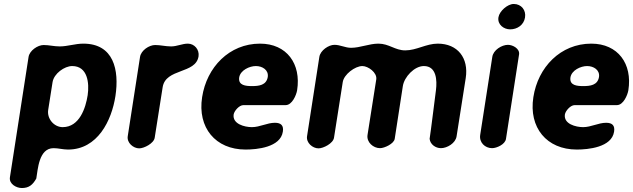

<svg xmlns="http://www.w3.org/2000/svg" viewBox="-20 -747 3192 968"><path d="M200 -520C170 -520 129 -492 124 -460L30 147C25 181 63 201 90 201C126 201 145 185 163 153C171 109 175 0 250 0C275 0 297 7 323 7C472 7 543 -139 562 -263C582 -395 553 -527 400 -527C359 -527 321 -513 281 -513C252 -513 228 -520 200 -520ZM344 -414C422 -414 431 -328 422 -267C412 -203 381 -106 296 -106C252 -106 216 -149 223 -193L245 -333C252 -376 305 -414 344 -414Z M762 -520C732 -520 691 -493 686 -460L624 -60C619 -27 652 1 682 1C706 1 756 -24 760 -53L800 -307C815 -404 967 -373 981 -463C986 -497 960 -527 927 -527C899 -527 872 -513 843 -513C814 -513 790 -520 762 -520Z M999 -257C975 -104 1066 7 1218 7C1275 7 1394 -4 1406 -83C1411 -114 1397 -128 1366 -128C1327 -128 1290 -106 1250 -106C1213 -106 1151 -122 1158 -170C1161 -188 1186 -217 1207 -217H1420C1453 -217 1474 -268 1478 -292C1499 -425 1426 -527 1291 -527C1136 -527 1022 -408 999 -257ZM1186 -357C1192 -393 1238 -414 1270 -414C1303 -414 1335 -394 1330 -359C1323 -317 1285 -313 1251 -313C1219 -313 1180 -316 1186 -357Z M1666 -521C1637 -521 1595 -493 1590 -460L1528 -60C1523 -27 1556 1 1586 1C1610 1 1660 -24 1664 -53L1708 -333C1714 -372 1770 -414 1807 -414C1836 -414 1882 -381 1877 -347L1833 -67C1827 -30 1862 0 1896 0C1918 0 1966 -22 1970 -47L2011 -313C2018 -359 2069 -414 2117 -414C2181 -414 2184 -342 2178 -293C2173 -256 2152 -84 2146 -47C2149 -19 2176 0 2203 0C2234 0 2277 -25 2282 -60L2328 -353C2344 -455 2287 -527 2187 -527C2129 -527 2080 -493 2023 -493C1972 -493 1941 -527 1888 -527C1841 -527 1796 -506 1750 -506C1720 -506 1696 -521 1666 -521Z M2541 -521C2510 -521 2467 -495 2462 -460L2401 -67C2395 -29 2425 0 2461 0C2484 0 2527 -19 2531 -47L2597 -473C2601 -502 2565 -521 2541 -521ZM2493 -660C2487 -623 2520 -599 2552 -599C2588 -599 2621 -621 2627 -659C2633 -695 2609 -727 2570 -727C2539 -727 2498 -691 2493 -660Z M2669 -257C2645 -104 2736 7 2888 7C2945 7 3064 -4 3076 -83C3081 -114 3067 -128 3036 -128C2997 -128 2960 -106 2920 -106C2883 -106 2821 -122 2828 -170C2831 -188 2856 -217 2877 -217H3090C3123 -217 3144 -268 3148 -292C3169 -425 3096 -527 2961 -527C2806 -527 2692 -408 2669 -257ZM2856 -357C2862 -393 2908 -414 2940 -414C2973 -414 3005 -394 3000 -359C2993 -317 2955 -313 2921 -313C2889 -313 2850 -316 2856 -357Z"/></svg>

Font: Asimov Print
Style: Regular
Weight: 500
Designer: Google
Version: Version 2.000980: 2014